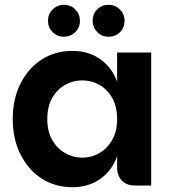

<svg xmlns="http://www.w3.org/2000/svg" viewBox="-20 -773 718 800"><path d="M282 7Q209 7 153 -29.5Q97 -66 65 -130.5Q33 -195 33 -277Q33 -360 65 -424Q97 -488 153 -524.5Q209 -561 282 -561Q348 -561 397 -527Q446 -493 468 -433V-554H610V0H542Q508 0 488 -20.5Q468 -41 468 -75V-122Q446 -61 397 -27Q348 7 282 7ZM322 -116Q361 -116 394 -135Q427 -154 447.5 -190Q468 -226 468 -277Q468 -329 447.5 -365Q427 -401 394 -419.5Q361 -438 322 -438Q285 -438 251.5 -419.5Q218 -401 197.5 -365Q177 -329 177 -277Q177 -226 197.5 -190Q218 -154 251.5 -135Q285 -116 322 -116ZM246 -620Q218 -620 199 -639.5Q180 -659 180 -686Q180 -715 199.5 -734Q219 -753 246 -753Q275 -753 294 -733.5Q313 -714 313 -686Q313 -658 293.5 -639Q274 -620 246 -620ZM432 -620Q404 -620 385 -639.5Q366 -659 366 -686Q366 -715 385 -734Q404 -753 432 -753Q460 -753 479.5 -733.5Q499 -714 499 -686Q499 -658 480 -639Q461 -620 432 -620Z"/></svg>

Font: Parkinsans SemiBold
Style: Regular
Weight: 600
Designer: Red Stone, Indian Type Foundry
Foundry: Indian Type Foundry
Version: Version 1.000